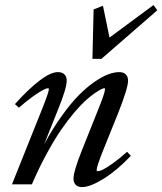

<svg xmlns="http://www.w3.org/2000/svg" viewBox="-20 -742 653 773"><path d="M352.1 -504.9 356.9 -704.1 394.5 -718.8 420.9 -590.8 598.1 -721.7 613.3 -700.7 388.2 -504.9ZM28.3 0 149.4 -302.7Q176.8 -371.6 176.8 -382.8Q176.8 -386.7 172.4 -386.7Q167 -386.7 153.1 -379.6Q139.2 -372.6 113 -354Q86.9 -335.4 56.2 -308.6L40 -322.8Q92.3 -381.3 137.9 -416.5Q183.6 -451.7 212.9 -451.7Q230 -451.7 239.3 -442.6Q248.5 -433.6 248.5 -417Q248.5 -387.2 214.8 -303.7L157.7 -161.1Q192.4 -225.1 229.5 -276.6Q266.6 -328.1 298.6 -360.1Q330.6 -392.1 361.8 -413.3Q393.1 -434.6 416.7 -443.1Q440.4 -451.7 460.4 -451.7Q477.1 -451.7 486.3 -442.6Q495.6 -433.6 495.6 -417Q495.6 -387.7 455.6 -286.6L395 -136.2Q369.1 -71.3 369.1 -57.6Q369.1 -52.7 374 -52.7Q380.4 -52.7 393.6 -58.8Q406.7 -64.9 433.3 -83.7Q460 -102.5 491.7 -130.9L506.8 -114.7Q452.1 -56.6 397.7 -22.7Q343.3 11.2 310.5 11.2Q293.9 11.2 284.9 2.2Q275.9 -6.8 275.9 -23.4Q275.9 -52.2 310.1 -137.7L373.5 -296.4Q402.8 -368.7 402.8 -382.8Q402.8 -386.7 398.9 -386.7Q396 -386.7 387.2 -382.6Q378.4 -378.4 361.6 -366.9Q344.7 -355.5 325 -337.6Q305.2 -319.8 279.1 -289.1Q252.9 -258.3 226.3 -219.7Q199.7 -181.2 168.5 -124Q137.2 -66.9 108.4 0Z"/></svg>

Font: Elstob 10pt Medium
Style: Italic
Weight: 500
Italic angle: -20°
Designer: Peter S. Baker
Version: Version 1.015